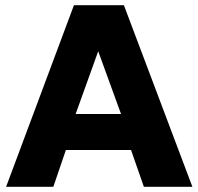

<svg xmlns="http://www.w3.org/2000/svg" viewBox="-20 -720 765 740"><path d="M3.5 0 265 -700H457.5L721.5 0H534.5L485 -142H234L185.5 0ZM271.5 -280.5H446.5L358.5 -522.5Z"/></svg>

Font: Geologica Roman
Style: Bold
Weight: 700
Designer: Sindre Bremnes, Frode Helland
Foundry: Monokrom Skriftforlag AS
Version: Version 1.010;gftools[0.9.28]